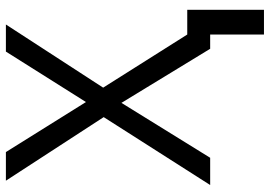

<svg xmlns="http://www.w3.org/2000/svg" viewBox="-156 -598 942 671"><g transform="rotate(-90 315.5 -263.0)"><path d="M529.8 188V0H480L291 -310.1L99.1 0H3.9L241.2 -372.1L19 -713.9H119.1L293.9 -434.1L470.2 -713.9H564.9L344.2 -374L529.8 -80.1H616.2V188Z"/></g></svg>

Font: Kurinto Seri
Style: Regular
Weight: 400
Designer: Kurinto was developed by Clint Goss from a range of fonts that are compatible with the SIL Open Font License Version 1.1
Foundry: Clinton F. Goss
Version: Version 2.196; July 25, 2020